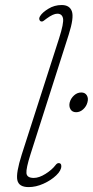

<svg xmlns="http://www.w3.org/2000/svg" viewBox="-20 -737 370 764"><path d="M253.5 -599.5 101.5 -123.5Q83.5 -67 85.2 -48Q87 -29 114.5 -29Q135.5 -29 161.2 -45.2Q187 -61.5 201 -80Q207 -88 213.5 -88Q224 -88 224 -76Q224 -58.5 203.5 -39Q183 -19.5 153 -6Q123 7.5 94 7.5Q55 7.5 49 -20.2Q43 -48 66.5 -122L215 -584Q234.5 -645 230.8 -663.8Q227 -682.5 208 -682.5Q192 -682.5 166 -663.5Q160.5 -659.5 154 -654.5Q147.5 -649.5 141.5 -652.5Q138 -654 136.5 -659.8Q135 -665.5 140 -673.5Q148.5 -687.5 172.5 -702.2Q196.5 -717 225.5 -717Q257 -717 266 -692Q275 -667 253.5 -599.5ZM283 -290.5Q267.5 -290.5 260.5 -302.2Q253.5 -314 257.5 -330Q262 -346 274.8 -357.5Q287.5 -369 303.5 -369Q318.5 -369 325.5 -357.5Q332.5 -346 328 -330Q324 -314 311.2 -302.2Q298.5 -290.5 283 -290.5Z"/></svg>

Font: Fraunces 9pt S100 Thin
Style: Italic
Weight: 100
Italic angle: -16°
Version: Version 1.000; ttfautohint (v1.8.3)